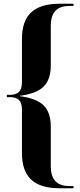

<svg xmlns="http://www.w3.org/2000/svg" viewBox="-20 -812 432 1032"><path d="M98 12V-222Q98 -259 82 -274.5Q66 -290 32 -290H17V-302H32Q66 -302 82 -318Q98 -334 98 -371V-604Q98 -699 147.5 -745.5Q197 -792 302 -792H375V-780H353Q303 -780 278 -754Q253 -728 253 -672V-461Q253 -385 215 -347Q177 -309 87 -297V-295Q177 -283 215 -245Q253 -207 253 -131V80Q253 136 278 162Q303 188 353 188H375V200H302Q197 200 147.5 153.5Q98 107 98 12Z"/></svg>

Font: Nyght Serif Bold
Style: Regular
Weight: 700
Designer: Maksym Kobuzan
Version: Version 0.410